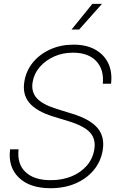

<svg xmlns="http://www.w3.org/2000/svg" viewBox="-20 -972 612 1003"><path d="M244.1 11.2Q134.8 11.2 77.9 -44.7Q21 -100.6 32.7 -191.9H77.1Q68.4 -116.2 113 -73.5Q157.7 -30.8 245.1 -30.8Q305.7 -30.8 354 -50.8Q402.3 -70.8 433.6 -106.9Q464.8 -143.1 472.7 -191.4Q481.4 -244.6 451.2 -278.8Q420.9 -313 339.8 -338.4L261.2 -362.3Q171.4 -389.6 133.5 -434.6Q95.7 -479.5 107.4 -546.9Q116.7 -603 152.3 -646.2Q188 -689.5 242.9 -714.1Q297.9 -738.8 363.8 -738.8Q431.2 -738.8 477.5 -712.9Q523.9 -687 545.7 -641.1Q567.4 -595.2 560.1 -534.7H517.1Q523.9 -608.9 482.7 -652.8Q441.4 -696.8 360.8 -696.8Q307.6 -696.8 262.7 -676.8Q217.8 -656.7 187.7 -622.1Q157.7 -587.4 150.4 -543Q142.1 -492.7 172.1 -459.2Q202.1 -425.8 276.9 -402.8L355.5 -378.4Q449.2 -350.1 488.8 -304Q528.3 -257.8 516.6 -187Q506.8 -128.4 470 -83.7Q433.1 -39.1 375 -13.9Q316.9 11.2 244.1 11.2ZM354 -817.9 462.4 -951.7H512.7L393.6 -817.9Z"/></svg>

Font: Inter Display ExtraLight
Style: Italic
Weight: 200
Italic angle: -9.39999°
Designer: Rasmus Andersson
Foundry: rsms
Version: Version 4.000;git-a52131595